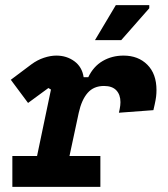

<svg xmlns="http://www.w3.org/2000/svg" viewBox="-20 -726 652 746"><path d="M178 -378 168 -384 89 -326 22 -416 102 -476Q125 -493 150.5 -501.5Q176 -510 199 -510Q239 -510 269 -488Q299 -466 305 -426H323Q343 -468 379 -489Q415 -510 460 -510Q517 -510 552.5 -474.5Q588 -439 588 -376Q588 -363 586.5 -350.5Q585 -338 581 -320L576 -298L442 -288L445 -302Q448 -317 448 -329Q448 -358 432 -375Q416 -392 384 -392Q344 -392 320.5 -365Q297 -338 286 -288L250 -120H370V0H28V-120H124ZM560 -694 451 -570H349L430 -706H560Z"/></svg>

Font: Space Mono
Style: Bold Italic
Weight: 700
Italic angle: -12°
Monospace: yes
Designer: Colophon Foundry / Benjamin Critton
Foundry: Colophon Foundry
Version: Version 1.000;PS 1.000;hotconv 1.0.81;makeotf.lib2.5.63406